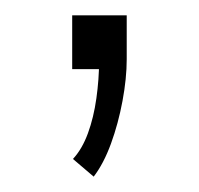

<svg xmlns="http://www.w3.org/2000/svg" viewBox="-20 -90 259 250"><path d="M102 140 75 117Q87 104 94.5 83.5Q102 63 105.5 38Q109 13 109 -10L116 0H74V-70H145V-13Q145 12 139.5 41.5Q134 71 124.5 97Q115 123 102 140Z"/></svg>

Font: Nunito Sans 7pt Condensed ExtraLight
Style: Regular
Weight: 250
Width: 3
Designer: Vernon Adams
Foundry: Vernon Adams
Version: Version 3.101;gftools[0.9.27]